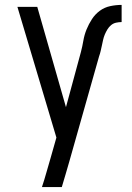

<svg xmlns="http://www.w3.org/2000/svg" viewBox="-20 -548 540 783"><path d="M151 215Q161 185 169.5 154.5Q178 124 187 94L210 13L51 -520H132L249 -111L310 -336Q316 -359 320 -382.5Q324 -406 333 -428Q342 -450 355 -470Q368 -490 387 -504Q406 -518 429.5 -523Q453 -528 476 -528V-458Q465 -458 453.5 -455.5Q442 -453 433 -445.5Q424 -438 418 -428Q412 -418 407.5 -407.5Q403 -397 400.5 -385.5Q398 -374 395.5 -362.5Q393 -351 390.5 -340Q388 -329 384 -318L262 113Q254 139 247 164.5Q240 190 232 215Z"/></svg>

Font: Iosevka Fuck
Style: Regular
Weight: 400
Monospace: yes
Designer: Belleve Invis
Foundry: Belleve Invis
Version: Version 28.0.7; ttfautohint (v1.8.3)